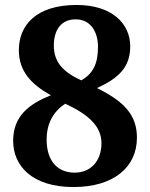

<svg xmlns="http://www.w3.org/2000/svg" viewBox="-20 -744 605 774"><path d="M276 10C437 10 532 -69 532 -189C532 -281 480 -335 371 -389C454 -427 505 -470 505 -557C505 -650 430 -724 289 -724C122 -724 56 -639 56 -542C56 -455 108 -403 185 -360C98 -325 33 -277 33 -176C33 -76 109 10 276 10ZM308 -420C238 -452 197 -491 197 -560C197 -624 227 -666 285 -666C346 -666 375 -615 375 -555C375 -485 354 -447 308 -420ZM281 -48C213 -48 168 -94 168 -181C168 -248 196 -295 243 -326C342 -280 389 -232 389 -167C389 -94 345 -48 281 -48Z"/></svg>

Font: Noto Serif Lao
Style: Bold
Weight: 700
Designer: Monotype Design Team
Foundry: Monotype Imaging Inc.
Version: Version 2.003